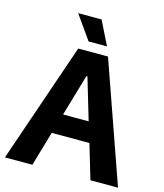

<svg xmlns="http://www.w3.org/2000/svg" viewBox="-132 -1024 959 1122"><g transform="rotate(15 347.0 -462.5)"><path d="M413.1 -780.8H301.8L200.2 -924.8H341.8ZM522 0 460 -209H231.9L170.9 0H4.9L253.9 -725.1H434.1L689 0ZM268.1 -330.1H422.9L348.1 -582H341.8Z"/></g></svg>

Font: Stilu SemiBold
Style: Regular
Weight: 600
Designer: Genilson Lima Santos
Foundry: Genilson Lima Santos
Version: Version 1.200;PS 001.200;hotconv 1.0.88;makeotf.lib2.5.64775